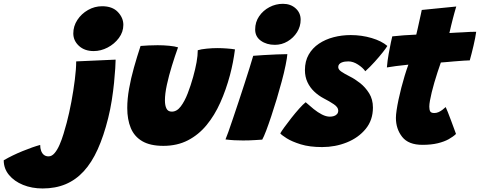

<svg xmlns="http://www.w3.org/2000/svg" viewBox="-298 -752 2580 1032"><path d="M283.5 -117.5Q259.5 -21 227.2 50.5Q195 122 152.2 168.5Q109.5 215 54.8 238Q0 261 -69 261Q-126.5 261 -174 241.8Q-221.5 222.5 -249.8 188.2Q-278 154 -278 109.5Q-231.5 82.5 -176.2 60Q-121 37.5 -82 27Q-82 44.5 -77 58.5Q-72 72.5 -62 80.5Q-52 88.5 -37 88.5Q-19.5 88.5 -4.8 71.2Q10 54 22 26.5Q34 -1 43.5 -32.5Q53 -64 60.5 -92Q74 -143 85.5 -204.2Q97 -265.5 104.2 -323.5Q111.5 -381.5 111.5 -422L323.5 -431.5Q323.5 -418 321.5 -384.8Q319.5 -351.5 315 -306.8Q310.5 -262 302.8 -212.8Q295 -163.5 283.5 -117.5ZM251 -718.5Q306 -718.5 335.5 -687.5Q365 -656.5 365 -618.5Q365 -580 341 -547.8Q317 -515.5 280.5 -496.5Q244 -477.5 205.5 -477.5Q156.5 -477.5 126.2 -505.5Q96 -533.5 96 -572.5Q96 -611.5 117.8 -644.8Q139.5 -678 175 -698.2Q210.5 -718.5 251 -718.5Z M765 -482Q782.5 -487.5 812.8 -490.5Q843 -493.5 870.5 -493.5Q893.5 -493.5 920.8 -491.5Q948 -489.5 965 -486.5Q960.5 -451.5 953.8 -416.8Q947 -382 938 -348Q917 -269.5 886.2 -200.8Q855.5 -132 812.5 -79.8Q769.5 -27.5 712 2.2Q654.5 32 580 32Q509.5 32 466.8 7Q424 -18 405 -63.8Q386 -109.5 386 -171.5Q386 -220 395.8 -275.2Q405.5 -330.5 422 -389Q438.5 -447.5 457.5 -505Q474.5 -506.5 501 -507.8Q527.5 -509 549 -509Q580.5 -509 611.5 -506Q642.5 -503 659 -497.5Q642 -450.5 625.8 -397.8Q609.5 -345 599 -296.5Q588.5 -248 588.5 -212.5Q588.5 -185 596.8 -168.5Q605 -152 625.5 -152Q652.5 -152 673.5 -179.8Q694.5 -207.5 711 -250.2Q727.5 -293 740 -338Q752 -381 758.5 -417.2Q765 -453.5 765 -482Z M1111.5 -1.5Q1102 -1 1071.8 1Q1041.5 3 1008 3Q985 3 961.2 1.8Q937.5 0.5 914 -2.5Q919 -13.5 929.5 -43.2Q940 -73 954.2 -115Q968.5 -157 984.2 -204.5Q1000 -252 1015.2 -299Q1030.5 -346 1043 -386Q1055.5 -426 1063 -452Q1085 -454 1119.8 -456Q1154.5 -458 1189.2 -459.5Q1224 -461 1246.5 -461Q1245.5 -443 1237.2 -402Q1229 -361 1216 -313.5Q1204 -268.5 1189.5 -220.2Q1175 -172 1160.2 -127.8Q1145.5 -83.5 1132.8 -50Q1120 -16.5 1111.5 -1.5ZM1179.5 -511Q1135 -511 1104.2 -533Q1073.5 -555 1073.5 -593.5Q1073.5 -633.5 1094.8 -664.5Q1116 -695.5 1150 -713.5Q1184 -731.5 1223 -731.5Q1264 -731.5 1291 -707.2Q1318 -683 1318 -646Q1318 -610 1298.8 -579.2Q1279.5 -548.5 1248 -529.8Q1216.5 -511 1179.5 -511Z M1433.5 38.5Q1366 38.5 1318.5 23.8Q1271 9 1243.2 -8.5Q1215.5 -26 1208.5 -35Q1214 -45.5 1230.5 -68.2Q1247 -91 1268.2 -118Q1289.5 -145 1310.2 -168.2Q1331 -191.5 1345 -202.5Q1365.5 -184 1387.8 -166Q1410 -148 1432.5 -136.5Q1455 -125 1475 -125Q1486.5 -125 1496.8 -128.2Q1507 -131.5 1513.5 -138.8Q1520 -146 1520 -158Q1520 -175.5 1496.5 -191.5Q1473 -207.5 1442.5 -223Q1414 -238 1391 -259.8Q1368 -281.5 1354.5 -310.5Q1341 -339.5 1341 -375.5Q1341 -423 1361.2 -458.5Q1381.5 -494 1416.2 -517.2Q1451 -540.5 1495 -552Q1539 -563.5 1587 -563.5Q1646 -563.5 1699.8 -547.5Q1753.5 -531.5 1784 -505Q1778 -494.5 1759.5 -471Q1741 -447.5 1716.2 -420Q1691.5 -392.5 1665.5 -369Q1652.5 -388 1626.2 -405Q1600 -422 1574.5 -422Q1565.5 -422 1556 -420.8Q1546.5 -419.5 1538.2 -416Q1530 -412.5 1525 -406.5Q1520 -400.5 1520 -391.5Q1520 -379 1535.2 -368Q1550.5 -357 1584 -340Q1608.5 -328 1637 -305.8Q1665.5 -283.5 1686 -250.8Q1706.5 -218 1706.5 -174Q1706.5 -106.5 1667.5 -59Q1628.5 -11.5 1566.2 13.5Q1504 38.5 1433.5 38.5Z M2153 -32Q2138 -17.5 2114 -4Q2090 9.5 2055 18Q2020 26.5 1972.5 26.5Q1897.5 26.5 1863.8 -16.2Q1830 -59 1830 -118.5Q1830 -134.5 1833.8 -160Q1837.5 -185.5 1844 -216.2Q1850.5 -247 1859 -280Q1867.5 -313 1877.2 -345Q1887 -377 1897 -404.5Q1863.5 -401 1830 -396.8Q1796.5 -392.5 1781.5 -389.5Q1784.5 -425.5 1791 -462Q1797.5 -498.5 1803.2 -524.8Q1809 -551 1810.5 -556.5Q1841.5 -560 1872.2 -562.2Q1903 -564.5 1939.5 -566Q1943.5 -583.5 1947.8 -601.5Q1952 -619.5 1955.5 -636.5Q1959.5 -653.5 1963.2 -671.2Q1967 -689 1969 -698.5L2154.5 -717Q2153.5 -714 2150.8 -704.8Q2148 -695.5 2144.2 -681.8Q2140.5 -668 2136 -651Q2132 -635.5 2127.2 -616Q2122.5 -596.5 2117.5 -574.5Q2135 -575.5 2157.5 -576.8Q2180 -578 2193 -578.5Q2213 -580 2226.8 -580.5Q2240.5 -581 2249.2 -581Q2258 -581 2261.5 -581Q2257.5 -550.5 2247.2 -506.8Q2237 -463 2227 -427.5Q2222 -427.5 2194.8 -426Q2167.5 -424.5 2142.5 -422Q2126 -420.5 2106.5 -418.8Q2087 -417 2071.5 -416Q2062.5 -390.5 2053.5 -363Q2044.5 -335.5 2036.5 -308Q2028.5 -280.5 2022.5 -255.8Q2016.5 -231 2013 -211.2Q2009.5 -191.5 2009.5 -179Q2009.5 -162.5 2014.2 -153.5Q2019 -144.5 2036.5 -144.5Q2048.5 -144.5 2059.5 -149.5Q2070.5 -154.5 2080 -161.8Q2089.5 -169 2097.5 -176.5Q2100.5 -171 2108.8 -150.2Q2117 -129.5 2126.5 -104Q2136 -78.5 2143.5 -58Q2151 -37.5 2153 -32Z"/></svg>

Font: Grandstander Thin Black
Style: Italic
Weight: 900
Italic angle: -15°
Version: Version 1.200